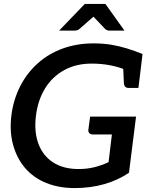

<svg xmlns="http://www.w3.org/2000/svg" viewBox="-20 -950 772 978"><path d="M360 8Q280 8 215.5 -18Q151 -44 107 -95Q65 -145 46.5 -213Q28 -281 38 -362Q48 -442 82.5 -510Q117 -578 172 -627Q226 -676 298.5 -702.5Q371 -729 456 -729Q506 -729 547.5 -722Q589 -715 627.5 -703Q666 -691 706 -675L696 -591L620 -594Q585 -609 541 -617.5Q497 -626 446 -626Q367 -626 306.5 -592.5Q246 -559 209.5 -499.5Q173 -440 163 -360Q153 -278 176 -217Q199 -156 251 -122.5Q303 -89 380 -89Q424 -89 461.5 -98.5Q499 -108 533 -124L550 -265H453Q442 -265 435.5 -271.5Q429 -278 430 -288L439 -356H673L637 -70Q581 -32 511 -12Q441 8 360 8ZM607 -615 696 -591 685 -502H636Q624 -502 618 -508Q612 -514 611 -527ZM281 -794 412 -930H517L614 -794H539Q525 -794 516 -802L456 -865L384 -802Q380 -798 373 -796Q366 -794 359 -794Z"/></svg>

Font: Aleo SemiBold
Style: Italic
Weight: 600
Italic angle: -7°
Designer: Alessio Laiso
Foundry: Alessio Laiso
Version: Version 2.001;gftools[0.9.29]